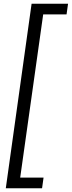

<svg xmlns="http://www.w3.org/2000/svg" viewBox="-20 -760 384 1027"><path d="M11 247H205L213 190H88L211 -683H336L344 -740H149Z"/></svg>

Font: HK Grotesk
Style: Italic
Weight: 400
Italic angle: -16°
Designer: Alfredo Marco Pradil
Foundry: Hanken Design Co.
Version: Version 3.001;FEAKit 1.0